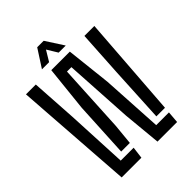

<svg xmlns="http://www.w3.org/2000/svg" viewBox="-268 -1087 1215 1215"><g transform="rotate(-45 339.0 -480.0)"><path d="M89.5 0 33 -800H121L140.5 -491L160.5 -79.5H276L266 0ZM518 -118 537.5 -491 556 -800H645L595 -118ZM410 0 385.5 -257.5 358 -718.5H318.5L294 -257.5L280.5 -118H203L222.5 -491L254.5 -795H420.5L454 -491L478 -79.5H592L585.5 0ZM216.5 -840.5 294 -960.5H352L429.5 -840.5H366L323 -911L280.5 -840.5Z"/></g></svg>

Font: Big Shoulders Stencil Text Medium
Style: Regular
Weight: 500
Designer: Patric King
Foundry: XO Type Co
Version: Version 1.000